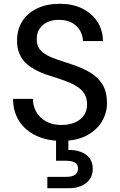

<svg xmlns="http://www.w3.org/2000/svg" viewBox="-20 -732 635 1014"><path d="M305 12Q229 12 171 -15.5Q113 -43 81 -93Q49 -143 49 -210H154Q154 -172 172 -140.5Q190 -109 223.5 -90.5Q257 -72 305 -72Q347 -72 377.5 -86Q408 -100 424 -124.5Q440 -149 440 -181Q440 -215 424.5 -238.5Q409 -262 382 -278Q355 -294 318.5 -307Q282 -320 240 -333Q152 -361 111 -404.5Q70 -448 70 -517Q70 -576 97.5 -619.5Q125 -663 176 -687.5Q227 -712 295 -712Q364 -712 414.5 -687Q465 -662 494 -618Q523 -574 524 -515H418Q418 -542 404 -568Q390 -594 362 -610.5Q334 -627 293 -627Q259 -628 232 -616Q205 -604 189.5 -581Q174 -558 174 -526Q174 -494 188 -474.5Q202 -455 227.5 -441Q253 -427 288 -415.5Q323 -404 365 -390Q416 -373 457 -348.5Q498 -324 521.5 -285.5Q545 -247 545 -187Q545 -135 518 -90Q491 -45 438 -16.5Q385 12 305 12ZM230 262V202H329Q361 202 376.5 191Q392 180 392 158Q392 137 376.5 127Q361 117 329 117H276V-5H341V60Q377 59 406.5 70Q436 81 453 103.5Q470 126 470 160Q470 192 453.5 215Q437 238 409 250Q381 262 346 262Z"/></svg>

Font: DM Sans 9pt Medium
Style: Regular
Weight: 500
Version: Version 4.004;gftools[0.9.30]